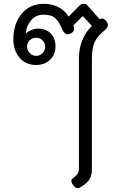

<svg xmlns="http://www.w3.org/2000/svg" viewBox="-20 -623 641 1007"><path d="M387 364Q373 364 359 341Q354 333 354 327Q354 316 371 305Q394 288 394 263V-316Q394 -420 462 -487L414 -539L365 -490Q369 -481 369 -472Q369 -457 352 -448Q342 -443 335 -443Q319 -443 308 -466Q290 -509 270 -527.5Q250 -546 208 -546Q167 -546 142 -515.5Q117 -485 116 -446Q126 -458 144 -465.5Q162 -473 180 -473Q221 -473 246 -447.5Q271 -422 271 -380Q271 -337 242.5 -309.5Q214 -282 170 -282Q115 -282 82.5 -320.5Q50 -359 50 -417Q50 -497 93 -550Q136 -603 210 -603Q253 -603 286.5 -585.5Q320 -568 340 -536L395 -592Q405 -603 419 -603Q432 -603 438 -595L503 -522Q509 -526 515 -526Q525 -526 536 -514Q546 -501 546 -491Q546 -479 530 -465Q492 -435 477 -403Q462 -371 462 -316V264Q462 296 450 316.5Q438 337 404 358Q395 364 387 364ZM217 -379Q217 -398 203 -411.5Q189 -425 170 -425Q150 -425 136 -411.5Q122 -398 122 -379Q122 -359 136 -344.5Q150 -330 170 -330Q189 -330 203 -344.5Q217 -359 217 -379Z"/></svg>

Font: Niramit Light
Style: Regular
Weight: 300
Designer: Katatrad Aksorn Co.,Ltd.
Foundry: Cadson Demak Co.,Ltd.
Version: Version 1.000; ttfautohint (v1.6)